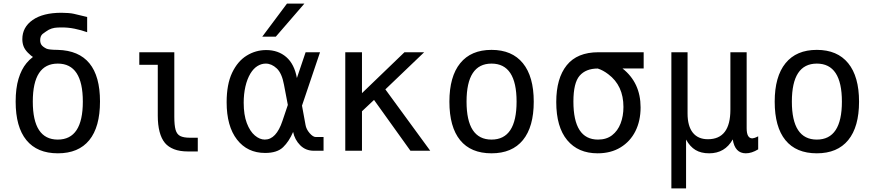

<svg xmlns="http://www.w3.org/2000/svg" viewBox="-20 -837 4856 1066"><path d="M301.3 14.2Q186.5 14.2 126.7 -58.8Q66.9 -131.8 66.9 -272.9Q66.9 -346.7 82.8 -399.4Q98.6 -452.1 127 -486.3Q141.1 -503.9 163.1 -521Q159.2 -522.5 150.9 -529.5Q142.6 -536.6 134.3 -544.9Q117.7 -562 110.8 -580.1Q104 -598.1 104 -619.6Q104 -686 161.4 -726.1Q218.8 -766.1 321.3 -766.1Q339.8 -766.1 358.9 -764.6Q377.9 -763.2 390.1 -760.3L463.9 -742.7V-658.2Q431.6 -669.9 393.6 -677.7Q355.5 -685.5 315.9 -684.6L300.3 -684.1Q283.2 -683.6 267.3 -678.7Q251.5 -673.8 235.4 -662.1L216.3 -648.4Q203.1 -636.7 203.1 -613.8Q203.1 -598.1 210.4 -587.6Q217.8 -577.1 237.8 -566.9Q251.5 -560.5 300.8 -560.1Q535.2 -553.7 535.2 -273.9Q535.2 -131.8 475.6 -58.8Q416 14.2 301.3 14.2ZM300.8 -62Q439.9 -62 439.9 -272.9Q439.9 -483.9 300.8 -483.9Q162.1 -483.9 162.1 -272.9Q162.1 -62 300.8 -62Z M1023.9 3.9Q978 3.9 946.3 -8.5Q914.6 -21 896 -43Q876 -66.9 866 -105.5Q856 -144 856 -194.3V-477.1H753.4V-546.9H947.8V-189Q947.8 -141.6 954.8 -116.5Q961.9 -91.3 980.7 -81.8Q999.5 -72.3 1034.7 -72.3H1078.1V3.9Z M1573.2 -816.9H1669.9L1511.2 -633.3H1436ZM1452.1 12.2Q1353.5 12.2 1295.9 -62Q1238.3 -136.2 1238.3 -269.5Q1238.3 -369.1 1268.8 -433.1Q1299.3 -497.1 1349.4 -528.1Q1399.4 -559.1 1458 -559.1Q1524.4 -559.1 1569.3 -520.3Q1614.3 -481.4 1628.4 -403.8L1676.8 -546.9H1756.8L1656.7 -250.5L1676.3 -143.6Q1680.2 -119.6 1699 -97.9Q1717.8 -76.2 1733.4 -76.2H1776.4V0H1722.7Q1676.8 0 1646.5 -30.8Q1616.2 -61.5 1607.4 -104.5Q1585 -51.8 1551.8 -19.8Q1518.6 12.2 1452.1 12.2ZM1450.2 -62Q1513.7 -62 1548.3 -166L1578.1 -254.4L1556.6 -367.2Q1544.9 -430.7 1516.4 -457.3Q1487.8 -483.9 1455.6 -483.9Q1431.6 -483.9 1409.7 -470.5Q1387.7 -457 1370.6 -429.2Q1352.1 -398.4 1342.5 -356.4Q1333 -314.5 1333 -267.1Q1333 -199.2 1350.3 -153.6Q1367.7 -107.9 1394.8 -85Q1421.9 -62 1450.2 -62Z M1897 -546.9H1989.7V-319.8L2225.6 -546.9H2335L2119.6 -340.8L2368.7 0H2258.8L2056.6 -282.2L1989.7 -219.2V0H1897Z M2709 14.2Q2594.2 14.2 2534.7 -58.8Q2475.1 -131.8 2475.1 -272.5Q2475.1 -412.1 2535.2 -486.1Q2595.2 -560.1 2709 -560.1Q2822.8 -560.1 2883.1 -486.1Q2943.4 -412.1 2943.4 -272.5Q2943.4 -132.8 2883.3 -59.3Q2823.2 14.2 2709 14.2ZM2709 -62Q2848.1 -62 2848.1 -272.9Q2848.1 -483.9 2709 -483.9Q2570.3 -483.9 2570.3 -272.9Q2570.3 -62 2709 -62Z M3297.9 14.2Q3189.9 14.2 3129.2 -58.8Q3068.4 -131.8 3068.4 -270.5Q3068.4 -402.3 3126.5 -474.6Q3184.6 -546.9 3302.2 -546.9H3553.7V-457H3436Q3536.6 -377.9 3536.6 -240.7Q3536.6 -166 3507.8 -108.6Q3479 -51.3 3425.3 -18.6Q3371.6 14.2 3297.9 14.2ZM3300.3 -62Q3347.2 -62 3378.4 -86.2Q3409.7 -110.4 3425.5 -151.4Q3441.4 -192.4 3441.4 -243.2Q3441.4 -361.8 3357.4 -424.8Q3328.1 -447.3 3298.8 -456.5Q3232.9 -456.5 3198.2 -416.7Q3163.6 -377 3163.6 -273.4Q3163.6 -62 3300.3 -62Z M3707.5 -546.9H3797.4V-207Q3797.4 -137.2 3826.4 -100.6Q3855.5 -64 3910.2 -64Q4035.2 -64 4035.2 -228V-546.9H4125.5V-125Q4125.5 -68.8 4157.2 -68.8Q4160.2 -68.8 4168.9 -71.3Q4175.8 -73.2 4189.5 -80.1V-7.8Q4153.3 14.2 4121.1 14.2Q4060.1 14.2 4048.3 -63Q4004.9 14.2 3917.5 14.2Q3872.1 14.2 3841.6 -4.2Q3811 -22.5 3789.1 -62V209H3707.5Z M4515.1 14.2Q4400.4 14.2 4340.8 -58.8Q4281.2 -131.8 4281.2 -272.5Q4281.2 -412.1 4341.3 -486.1Q4401.4 -560.1 4515.1 -560.1Q4628.9 -560.1 4689.2 -486.1Q4749.5 -412.1 4749.5 -272.5Q4749.5 -132.8 4689.5 -59.3Q4629.4 14.2 4515.1 14.2ZM4515.1 -62Q4654.3 -62 4654.3 -272.9Q4654.3 -483.9 4515.1 -483.9Q4376.5 -483.9 4376.5 -272.9Q4376.5 -62 4515.1 -62Z"/></svg>

Font: Vazir Code Hack
Style: Code-Hack
Weight: 400
Foundry: DejaVu fonts team - Redesigned by Saber Rastikerdar
Version: Version 1.1.2